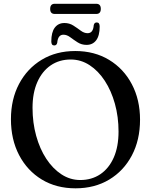

<svg xmlns="http://www.w3.org/2000/svg" viewBox="-20 -984 802 1018"><path d="M379 -713.5Q481 -713.5 558.5 -666.5Q636 -619.5 679.2 -537.2Q722.5 -455 722.5 -349.5Q722.5 -242 679.2 -160Q636 -78 559 -31.8Q482 14.5 380.5 14.5Q278.5 14.5 201.5 -32.2Q124.5 -79 81.2 -161.8Q38 -244.5 38 -352Q38 -457.5 81 -539Q124 -620.5 200.8 -667Q277.5 -713.5 379 -713.5ZM608.5 -286.5Q608.5 -365 589.2 -434Q570 -503 535.5 -555.8Q501 -608.5 455 -638.5Q409 -668.5 355 -668.5Q294.5 -668.5 249 -637.5Q203.5 -606.5 178 -549Q152.5 -491.5 152.5 -412.5Q152.5 -333.5 171.8 -264Q191 -194.5 225.5 -142Q260 -89.5 306 -59.5Q352 -29.5 405.5 -29.5Q466 -29.5 511.8 -60.2Q557.5 -91 583 -148.5Q608.5 -206 608.5 -286.5ZM439 -746Q412.5 -746 391.5 -759.5Q370.5 -773 352.5 -786.5Q334.5 -800 316.5 -800Q287 -800 283.5 -757.5Q280.5 -743 267.5 -743Q252 -743 252 -764.5Q252 -813 270.5 -837.5Q289 -862 321.5 -862Q348 -862 369 -848.5Q390 -835 408 -821.5Q426 -808 444.5 -808Q474 -808 477 -850.5Q480 -865 493 -865Q508.5 -865 508.5 -843.5Q508.5 -795 490 -770.5Q471.5 -746 439 -746ZM246 -936.5Q246 -964 270.5 -964H490Q514.5 -964 514.5 -937Q514.5 -910 490 -910H270.5Q246 -910 246 -936.5Z"/></svg>

Font: Fraunces 72pt Soft
Style: Regular
Weight: 400
Version: Version 1.000;[b76b70a41]